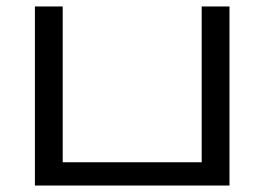

<svg xmlns="http://www.w3.org/2000/svg" viewBox="-20 -574 818 594"><path d="M88 0V-554H174V-72H604V-554H690V0Z"/></svg>

Font: hextamil15
Style: Book
Weight: 400
Designer: Jelle Bosma - Monotype Design Team
Foundry: Monotype Imaging Inc.
Version: Version 2.003